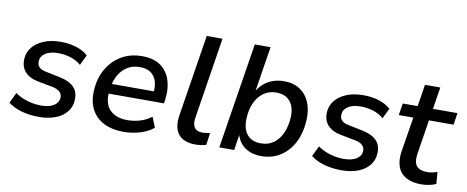

<svg xmlns="http://www.w3.org/2000/svg" viewBox="-63 -977 3060 1259"><g transform="rotate(10 1467.0 -348.0)"><path d="M234 9Q171 9 117 -6.5Q63 -22 29 -50L63 -120Q87 -102 115.5 -90.5Q144 -79 174.5 -73Q205 -67 235 -67Q289 -67 320 -86.5Q351 -106 353 -139Q354 -163 338.5 -178Q323 -193 290 -200L191 -219Q132 -230 102 -263.5Q72 -297 75 -350Q77 -392 103.5 -426Q130 -460 178.5 -480.5Q227 -501 294 -501Q328 -501 362 -494.5Q396 -488 425.5 -474.5Q455 -461 474 -442L441 -374Q411 -400 371 -412.5Q331 -425 289 -425Q234 -425 203 -404.5Q172 -384 171 -351Q169 -328 183 -312.5Q197 -297 229 -291L326 -271Q389 -258 420 -226Q451 -194 448 -141Q446 -95 418.5 -61Q391 -27 343.5 -9Q296 9 234 9Z M800 9Q720 9 665 -19.5Q610 -48 583 -101Q556 -154 561 -226Q565 -304 599.5 -366Q634 -428 694 -464.5Q754 -501 834 -501Q911 -501 958 -467Q1005 -433 1023 -375Q1041 -317 1031 -245L1028 -221H640L650 -287H966L947 -269Q954 -316 943.5 -351.5Q933 -387 905.5 -407.5Q878 -428 831 -428Q783 -428 748.5 -406Q714 -384 693.5 -349Q673 -314 666 -272L662 -247Q653 -192 667.5 -153Q682 -114 718 -92.5Q754 -71 808 -71Q851 -71 892.5 -83Q934 -95 969 -122L997 -53Q959 -22 906 -6.5Q853 9 800 9Z M1276 9Q1198 9 1163 -35Q1128 -79 1141 -162L1227 -705H1332L1247 -166Q1242 -136 1247.5 -116Q1253 -96 1268 -86Q1283 -76 1308 -76Q1321 -76 1333.5 -78Q1346 -80 1359 -82L1348 -1Q1331 4 1313 6.5Q1295 9 1276 9Z M1713 9Q1654 9 1610 -19.5Q1566 -48 1549 -104H1550L1534 0H1435L1547 -705H1652L1603 -396H1598Q1617 -430 1644 -453.5Q1671 -477 1705.5 -489Q1740 -501 1779 -501Q1841 -501 1884.5 -472.5Q1928 -444 1949.5 -392.5Q1971 -341 1967 -272Q1963 -192 1931.5 -128.5Q1900 -65 1844.5 -28Q1789 9 1713 9ZM1698 -73Q1748 -73 1783.5 -99Q1819 -125 1839 -170.5Q1859 -216 1862 -272Q1866 -342 1834 -380.5Q1802 -419 1741 -419Q1693 -419 1657 -393Q1621 -367 1600.5 -322Q1580 -277 1578 -220Q1574 -150 1605.5 -111.5Q1637 -73 1698 -73Z M2249 9Q2186 9 2132 -6.5Q2078 -22 2044 -50L2078 -120Q2102 -102 2130.5 -90.5Q2159 -79 2189.5 -73Q2220 -67 2250 -67Q2304 -67 2335 -86.5Q2366 -106 2368 -139Q2369 -163 2353.5 -178Q2338 -193 2305 -200L2206 -219Q2147 -230 2117 -263.5Q2087 -297 2090 -350Q2092 -392 2118.5 -426Q2145 -460 2193.5 -480.5Q2242 -501 2309 -501Q2343 -501 2377 -494.5Q2411 -488 2440.5 -474.5Q2470 -461 2489 -442L2456 -374Q2426 -400 2386 -412.5Q2346 -425 2304 -425Q2249 -425 2218 -404.5Q2187 -384 2186 -351Q2184 -328 2198 -312.5Q2212 -297 2244 -291L2341 -271Q2404 -258 2435 -226Q2466 -194 2463 -141Q2461 -95 2433.5 -61Q2406 -27 2358.5 -9Q2311 9 2249 9Z M2779 9Q2717 9 2677.5 -14Q2638 -37 2623 -78.5Q2608 -120 2616 -177L2654 -413H2557L2570 -492H2669L2692 -638H2794L2771 -492H2934L2922 -413H2758L2722 -185Q2713 -127 2734.5 -102Q2756 -77 2804 -77Q2823 -77 2840 -80.5Q2857 -84 2872 -90L2878 -11Q2859 -1 2832 4Q2805 9 2779 9Z"/></g></svg>

Font: Nunito Sans 10pt SemiBold
Style: Italic
Weight: 600
Italic angle: -9°
Designer: Vernon Adams
Foundry: Vernon Adams
Version: Version 3.101;gftools[0.9.27]